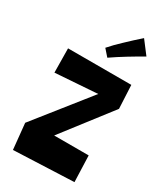

<svg xmlns="http://www.w3.org/2000/svg" viewBox="-234 -1055 963 1132"><g transform="rotate(30 248.0 -489.0)"><path d="M464.8 -27.8 458.5 -206.1H223.6L476.1 -533.2L468.3 -691.9H37.6L39.6 -527.8L326.2 -547.9L38.1 -185.5L55.7 -10.7ZM265.6 -759.8C329.1 -803.7 395 -842.8 461.9 -881.3L395.5 -968.3C362.8 -939.9 331.1 -910.2 299.3 -879.9C273.4 -855.5 248.5 -830.6 226.1 -804.7Z"/></g></svg>

Font: Luckiest Guy
Style: Regular
Weight: 400
Designer: Astigmatic (AOETI)
Foundry: Astigmatic (AOETI)
Version: Version 1.001